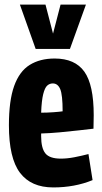

<svg xmlns="http://www.w3.org/2000/svg" viewBox="-20 -810 447 840"><path d="M213 10Q116 10 67.5 -54Q19 -118 19 -262Q19 -370 42 -434Q65 -498 110 -526Q155 -554 219 -554Q308 -554 349 -496.5Q390 -439 390 -306Q390 -297 389.5 -278Q389 -259 389 -247Q363 -244 323.5 -239.5Q284 -235 240.5 -231Q197 -227 160 -226Q160 -222 160 -214Q160 -162 178.5 -139Q197 -116 246 -116Q274 -116 305 -122Q336 -128 367 -136L385 -22Q307 10 213 10ZM160 -317Q186 -317 213.5 -319Q241 -321 254 -323Q254 -395 243.5 -420Q233 -445 211 -445Q197 -445 186.5 -435.5Q176 -426 169 -398Q162 -370 160 -317ZM356 -790 286 -596H136L67 -790H179L212 -663L245 -790Z"/></svg>

Font: Georama Condensed
Style: Bold
Weight: 700
Width: 3
Designer: Jean-Baptiste Levee
Foundry: Production Type
Version: Version 1.000